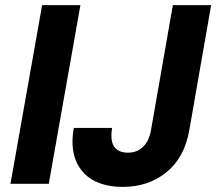

<svg xmlns="http://www.w3.org/2000/svg" viewBox="-20 -720 847 752"><path d="M21 0 145 -700H295L171 0ZM461 12Q392 12 344.5 -14.5Q297 -41 276.5 -93Q256 -145 269 -219H419Q414 -188 418.5 -166.5Q423 -145 439 -133.5Q455 -122 481 -122Q506 -122 524 -132.5Q542 -143 554 -162Q566 -181 571 -208L657 -700H807L721 -208Q702 -102 631.5 -45Q561 12 461 12Z"/></svg>

Font: DM Sans 24pt Black
Style: Italic
Weight: 900
Italic angle: -10°
Designer: Colophon Foundry, Jonny Pinhorn
Foundry: Colophon Foundry
Version: Version 4.004;gftools[0.9.30]